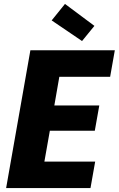

<svg xmlns="http://www.w3.org/2000/svg" viewBox="-20 -958 605 978"><path d="M564.9 -702.1 541 -566.9H282.2L256.8 -420.9H485.8L462.9 -292H233.9L206.1 -134.8H464.8L440.9 0H11.2L134.8 -702.1ZM243.2 -854 311 -938 460.9 -826.2 397.9 -749Z"/></svg>

Font: SVN-Poppins
Style: Bold Italic
Weight: 700
Italic angle: -10°
Designer: Ninad Kale (Devanagari), Jonny Pinhorn (Latin)
Foundry: Indian Type Foundry
Version: Version 3.002 2017